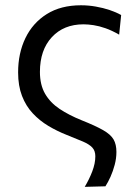

<svg xmlns="http://www.w3.org/2000/svg" viewBox="-20 -528 535 742"><path d="M307.5 194.1Q316.1 179.5 323.5 164.5Q330.8 149.5 336.6 134.4Q342.3 119.3 345.4 104.6Q348.4 89.9 348.4 76Q348.4 54.9 336.8 42.3Q325.2 29.7 300.9 19.2Q276.6 8.7 237.8 -6.6Q200.7 -21.2 166.9 -41.4Q133.1 -61.6 106.7 -89.9Q80.2 -118.1 65.1 -157.2Q50 -196.2 50 -248.3Q50 -322.1 78.2 -380.8Q106.5 -439.5 160.7 -473.5Q215 -507.6 292.8 -507.6Q321.9 -507.6 350.2 -502.6Q378.5 -497.7 403.6 -489.3Q428.6 -480.9 448.2 -469.9L440.5 -394.1Q412.5 -410.2 387.9 -418.8Q363.2 -427.5 341.9 -430.7Q320.6 -434 302.6 -434Q226.3 -434 180.3 -384.3Q134.3 -334.7 134.3 -250.2Q134.3 -200.1 154.2 -165.7Q174.1 -131.3 210.2 -107.2Q246.3 -83.1 295.1 -63.4Q349.7 -41.7 378.8 -24.9Q407.9 -8.2 418.9 10.9Q429.9 30 429.9 59.1Q429.9 83.9 423.3 108.8Q416.7 133.6 407.1 155.1Q397.4 176.6 387.4 192Z"/></svg>

Font: Commissioner Thin
Style: Regular
Weight: 100
Designer: Kostas Bartsokas
Foundry: Kostas Bartsokas
Version: Version 1.001;gftools[0.9.23]